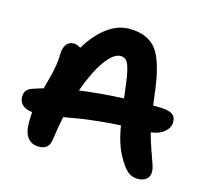

<svg xmlns="http://www.w3.org/2000/svg" viewBox="-95 -759 943 867"><g transform="rotate(15 376.5 -325.5)"><path d="M618.2 -2.9Q590.8 -2.9 570.3 -20Q549.8 -37.1 526.9 -79.1Q497.6 -128.4 482.9 -216.8Q427.7 -213.9 372.8 -207.8Q317.9 -201.7 293.2 -197.5Q268.6 -193.4 221.2 -185.1Q210 -130.4 203.1 -80.1Q200.2 -53.2 187.5 -40.5Q174.8 -27.8 149.9 -27.8Q78.1 -27.8 78.1 -124Q78.1 -140.6 80.1 -170.9Q49.8 -173.8 33.9 -188.7Q18.1 -203.6 18.1 -226.1Q18.1 -261.2 51.8 -272Q83 -282.7 103 -288.1Q105 -296.4 110.4 -316.7Q115.7 -336.9 118.2 -346.2Q120.6 -355.5 124.5 -372.8Q128.4 -390.1 130.1 -401.1Q131.8 -412.1 133.3 -426.3Q134.8 -440.4 134.8 -453.1Q134.8 -484.4 147.2 -501.7Q159.7 -519 182.1 -519Q196.3 -519 214.8 -507.8Q254.4 -574.2 304.2 -611.1Q354 -647.9 407.2 -647.9Q447.3 -647.9 476.3 -637Q505.4 -626 525.6 -605.5Q545.9 -585 559.8 -548.3Q573.7 -511.7 582.3 -467.3Q590.8 -422.9 598.1 -356.9Q598.6 -354 599.1 -348.6Q599.6 -343.3 600.1 -340.8H617.2Q667.5 -340.8 687.3 -329.6Q707 -318.4 707 -292Q707 -265.6 683.6 -245.6Q660.2 -225.6 621.1 -221.2Q630.9 -182.6 644.5 -145Q658.2 -107.4 665.5 -85.7Q672.9 -64 672.9 -48.8Q672.9 -27.8 658 -15.4Q643.1 -2.9 618.2 -2.9ZM400.9 -519Q367.7 -519 329.3 -465.1Q291 -411.1 258.8 -319.8Q359.9 -333.5 464.8 -337.9Q464.4 -341.8 463.4 -350.3Q462.4 -358.9 461.9 -362.8Q454.6 -428.2 447 -461.2Q439.5 -494.1 429.2 -506.6Q418.9 -519 400.9 -519Z"/></g></svg>

Font: Shantell Sans Irregular
Style: Regular
Weight: 600
Designer: Stephen Nixon, Anya Danilova, Shantell Martin
Foundry: Arrow Type
Version: Version 1.006;[9816181b4]